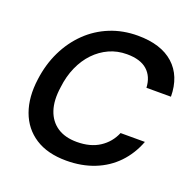

<svg xmlns="http://www.w3.org/2000/svg" viewBox="-128 -839 977 979"><g transform="rotate(20 361.0 -350.0)"><path d="M331 12Q229 12 162.5 -31Q96 -74 68 -151Q40 -228 54 -329Q65 -413 99 -483Q133 -553 186 -604.5Q239 -656 308 -684Q377 -712 458 -712Q584 -712 652.5 -650.5Q721 -589 722 -477H589Q586 -537 548.5 -570.5Q511 -604 438 -604Q386 -604 342 -584Q298 -564 263.5 -528Q229 -492 206.5 -441.5Q184 -391 177 -330Q166 -256 183.5 -204Q201 -152 243 -124Q285 -96 349 -96Q422 -96 471.5 -128Q521 -160 544 -215H676Q649 -144 600 -93Q551 -42 482.5 -15Q414 12 331 12Z"/></g></svg>

Font: DM Sans 36pt SemiBold
Style: Italic
Weight: 600
Italic angle: -10°
Designer: Colophon Foundry, Jonny Pinhorn
Foundry: Colophon Foundry
Version: Version 4.004;gftools[0.9.30]